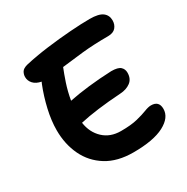

<svg xmlns="http://www.w3.org/2000/svg" viewBox="-163 -852 977 1001"><g transform="rotate(-30 325.5 -351.5)"><path d="M359 7Q263 7 198.5 -33Q134 -73 101.5 -141Q69 -209 69 -293Q69 -350 84 -415.5Q99 -481 123 -541Q125 -547 128 -552Q97 -558 81 -575.5Q65 -593 65 -616Q65 -631 73 -645Q81 -659 107 -666Q172 -681 246.5 -690.5Q321 -700 390 -705Q459 -710 508 -710Q562 -710 585 -692.5Q608 -675 608 -644Q608 -619 593 -601.5Q578 -584 546 -584Q459 -584 388 -576.5Q317 -569 263 -562Q250 -530 235 -485.5Q220 -441 211 -389Q265 -400 330.5 -407.5Q396 -415 469 -418Q509 -418 524 -404.5Q539 -391 539 -369Q539 -332 514 -313.5Q489 -295 452 -293Q375 -288 313 -280Q251 -272 203 -261Q212 -199 253 -160.5Q294 -122 358 -122Q419 -122 457 -131.5Q495 -141 519 -150.5Q543 -160 559 -160Q607 -160 607 -112Q607 -60 543.5 -26.5Q480 7 359 7Z"/></g></svg>

Font: Shantell Sans Normal
Style: Regular
Weight: 600
Designer: Stephen Nixon, Anya Danilova, Shantell Martin
Foundry: Arrow Type
Version: Version 1.009;[a7da0bfa3]